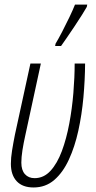

<svg xmlns="http://www.w3.org/2000/svg" viewBox="-20 -806 418 835"><path d="M126 9.3Q78.1 9.3 52.7 -17.8Q27.3 -44.9 27.3 -93.8Q27.3 -119.6 32.5 -151.6Q37.6 -183.6 44.9 -220.2L112.3 -529.8H157.7L89.8 -216.3Q82.5 -183.6 77.6 -152.8Q72.8 -122.1 72.8 -98.6Q72.8 -65.9 88.4 -48.6Q104 -31.2 130.4 -31.2Q170.4 -31.2 199.7 -63.2Q229 -95.2 249 -148.9Q269 -202.6 281.2 -268.1Q293.5 -333.5 299.1 -401.6Q304.7 -469.7 304.7 -529.8H350.1Q349.6 -458.5 342.8 -382.8Q335.9 -307.1 320.6 -237.3Q305.2 -167.5 279.5 -111.8Q253.9 -56.2 216.1 -23.4Q178.2 9.3 126 9.3ZM219.7 -606 221.7 -616.2Q234.4 -637.2 250.7 -668.7Q267.1 -700.2 282.2 -731.9Q297.4 -763.7 306.2 -786.1H359.4L357.4 -775.9Q351.1 -764.2 336.4 -741Q321.8 -717.8 304 -691.2Q286.1 -664.6 270.3 -641.4Q254.4 -618.2 245.6 -606Z"/></svg>

Font: Open Sans Condensed Light
Style: Italic
Weight: 300
Width: 3
Italic angle: -12°
Designer: Monotype Design Team
Foundry: Monotype Imaging Inc.
Version: Version 3.000; ttfautohint (v1.8.4)